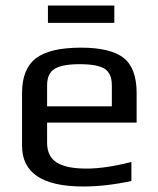

<svg xmlns="http://www.w3.org/2000/svg" viewBox="-20 -667 575 697"><path d="M154 -647H395V-584H154ZM60 -138V-329Q60 -417 110.5 -455.5Q161 -494 274 -494Q381 -494 428.5 -457Q476 -420 476 -329V-222H151V-149Q151 -99 186 -77Q221 -55 294 -55Q363 -55 457 -79V-10Q365 10 282 10Q60 10 60 -138ZM386 -281V-357Q386 -401 359.5 -417.5Q333 -434 269 -434Q207 -434 179 -417.5Q151 -401 151 -357V-281Z"/></svg>

Font: Play
Style: Regular
Weight: 400
Designer: Jonas Hecksher (Cyrillic expansion: Cyreal)
Foundry: Jonas Hecksher, Playtype, e-types AS
Version: Version 2.101; ttfautohint (v1.5.65-e2d9)